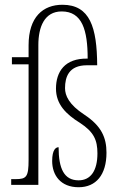

<svg xmlns="http://www.w3.org/2000/svg" viewBox="-20 -776 504 806"><path d="M310 10C383 10 427 -42 427 -135C427 -198 406 -247 335 -294C269 -337 253 -375 253 -406C253 -453 269 -502 345 -502H388C387 -661 358 -756 242 -756C161 -756 100 -705 100 -586V-536H30V-506H100V-105C100 -33 91 -24 45 -24H27V0H141V-587C141 -662 166 -728 239 -728C325 -728 348 -650 348 -530C251 -532 215 -474 215 -404C215 -339 256 -297 316 -260C374 -222 389 -188 389 -132C389 -60 361 -19 310 -19C249 -19 226 -68 226 -158C215 -158 199 -149 199 -100C199 -41 234 10 310 10Z"/></svg>

Font: Noto Serif Lao ExtraCondensed ExtraLight
Style: Regular
Weight: 200
Width: 2
Designer: Monotype Design Team
Foundry: Monotype Imaging Inc.
Version: Version 2.003